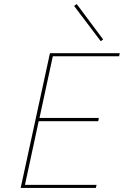

<svg xmlns="http://www.w3.org/2000/svg" viewBox="-20 -918 605 938"><path d="M484 -725 472 -717 342 -889 355 -898ZM562 -643H238L173 -342H463L460 -326H169L102 -15H452L448 0H81L224 -658H565Z"/></svg>

Font: EauTest Thin
Style: Italic
Weight: 250
Italic angle: -12°
Designer: Christian Thalmann (Catharsis Fonts)
Version: Version 0.001;PS 000.001;hotconv 1.0.88;makeotf.lib2.5.64775